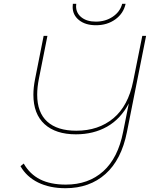

<svg xmlns="http://www.w3.org/2000/svg" viewBox="-20 -889 829 1012"><path d="M750 -700 649 -193Q620 -47 536 28Q452 103 325 103Q242 103 181 73Q120 43 88 -13L105 -27Q137 29 191.5 56.5Q246 84 327 84Q446 84 524 14Q602 -56 629 -194L659 -344Q616 -262 544.5 -221.5Q473 -181 380 -181Q274 -181 215 -234.5Q156 -288 156 -390Q156 -428 165 -473L210 -700H230L185 -474Q176 -429 176 -390Q176 -296 229 -248Q282 -200 382 -200Q499 -200 577.5 -265.5Q656 -331 682 -461L730 -700ZM363 -852Q363 -863 364 -869H382Q381 -865 381 -856Q381 -820 409.5 -797.5Q438 -775 485 -775Q536 -775 574.5 -801Q613 -827 624 -869H642Q631 -818 588 -787Q545 -756 486 -756Q430 -756 396.5 -783Q363 -810 363 -852Z"/></svg>

Font: Montserrat Alternates Thin
Style: Italic
Weight: 250
Italic angle: -11.3°
Designer: Julieta Ulanovsky
Foundry: Julieta Ulanovsky
Version: Version 7.200